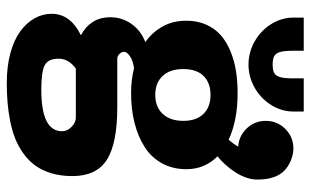

<svg xmlns="http://www.w3.org/2000/svg" viewBox="-188 -496 880 543"><g transform="rotate(90 251.5 -225.0)"><path d="M30.3 -615.2V-644.5H124V-615.2Q124 -590.3 127.4 -578.1Q130.9 -565.9 138.8 -561.3Q146.7 -556.6 163.1 -556.6Q179.4 -556.6 187.4 -561.3Q195.3 -565.9 198.7 -578.1Q202.1 -590.3 202.1 -615.2V-644.5H295.9V-615.2Q295.9 -581.8 277.5 -552.4Q259 -522.9 228.4 -505.6Q197.8 -488.3 163.1 -488.3Q128.4 -488.3 97.8 -505.6Q67.1 -522.9 48.7 -552.4Q30.3 -581.8 30.3 -615.2ZM322.3 -537.1Q322.3 -569.6 345.1 -592.4Q367.9 -615.2 400.4 -615.2Q412.6 -615.2 424.3 -611.6Q439.5 -606.9 450.8 -599.4Q462.2 -591.8 469.2 -582.8Q476.3 -573.7 480.7 -561.9Q485.1 -550 486.7 -538.2Q488.3 -526.4 488.3 -512Q488.3 -497.1 482.4 -480.7Q476.6 -464.4 466.9 -449.8Q457.3 -435.3 445.9 -422.7Q434.6 -410.2 422.6 -400.6Q459 -364.7 459 -312.5Q459 -273.4 442 -243Q425 -212.6 395.3 -194Q365.5 -175.3 327.3 -165.8Q289.1 -156.2 244.1 -156.2Q207 -156.2 173.1 -164.6Q150.9 -161.1 138.9 -152.6Q127 -144 127 -136.7Q127 -129.4 133.1 -123.3Q139.2 -117.2 146.5 -117.2H283.2Q386.5 -117.2 432.5 -87.6Q478.5 -58.1 478.5 9.8Q478.5 42.5 470.5 69.2Q462.4 95.9 448.6 114.9Q434.8 133.8 414.6 148.3Q394.3 162.8 372.1 171.6Q349.9 180.4 322.5 185.8Q295.2 191.2 269.5 193.2Q243.9 195.3 214.8 195.3Q168.5 195.3 131 185.2Q93.5 175 69.5 157.5Q45.4 139.9 32.5 117.1Q19.5 94.2 19.5 68.4Q19.5 15.4 80.3 -14.4Q56.6 -26.4 43 -47.2Q29.3 -68.1 29.3 -97.7Q29.3 -130.6 48.3 -157.5Q67.4 -184.3 99.6 -196.5Q71 -216.8 55.1 -245.8Q39.1 -274.9 39.1 -312.5Q39.1 -343.8 50.2 -368.7Q61.3 -393.6 80.2 -410Q99.1 -426.5 125.6 -437.4Q152.1 -448.2 181.4 -452.9Q210.7 -457.5 244.1 -457.5Q321.3 -457.5 375.7 -432.1Q388.2 -446.5 395 -459.2Q364.5 -461.2 343.4 -483.6Q322.3 -506.1 322.3 -537.1ZM249 -380.9Q214.6 -380.9 195.2 -361.1Q175.8 -341.3 175.8 -304Q175.8 -266.4 195.3 -245.5Q214.8 -224.6 249 -224.6Q283 -224.6 302.6 -245.7Q322.3 -266.8 322.3 -304Q322.3 -340.8 302.7 -360.8Q283.2 -380.9 249 -380.9ZM174.6 0Q146.5 20 146.5 48.8Q146.5 77.9 164.6 87.8Q182.6 97.7 234.4 97.7Q351.6 97.7 351.6 39.1Q351.6 24.4 339.4 12.2Q327.1 0 312.5 0Z"/></g></svg>

Font: Orelega One
Style: Regular
Weight: 400
Version: Version 1.1 ; ttfautohint (v1.8.3)